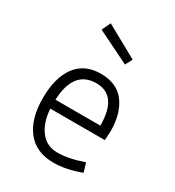

<svg xmlns="http://www.w3.org/2000/svg" viewBox="-175 -821 851 933"><g transform="rotate(30 250.0 -354.0)"><path d="M433 -261 430 -211H124Q129 -136 164 -89.5Q199 -43 260.5 -43Q322 -43 405 -72L420 -22Q339 9 268 9Q170 9 118.5 -56.5Q67 -122 67 -237Q67 -352 114.5 -416.5Q162 -481 253 -481Q344 -481 388.5 -421Q433 -361 433 -261ZM257 -430Q131 -430 124 -261H376Q376 -430 257 -430ZM171 -717 352 -617 331 -578 148 -668Z"/></g></svg>

Font: TypoPRO Lekton
Style: Regular
Weight: 400
Monospace: yes
Designer: Paolo Mazzetti, Luciano Perondi, Raffaele Flato, Elena Papassissa, Emilio Macchia, Michela Povoleri, Tobias Seemiller, R
Version: Version 34.000